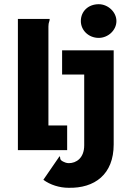

<svg xmlns="http://www.w3.org/2000/svg" viewBox="-20 -713 603 912"><path d="M449 -533C493 -533 533 -569 533 -613C533 -656 493 -693 449 -693C399 -693 364 -659 364 -613C364 -569 401 -533 449 -533ZM65 0H299V-117H210V-587C210 -609 216 -609 216 -623H65ZM305 179C429 182 520 116 520 -27V-474H275V-359H380V-23C380 38 342 62 307 62C296 62 287 58 283 56C258 45 270 36 263 29L186 141C218 165 263 179 305 179Z"/></svg>

Font: Inconsolata SemiExpanded Black
Style: Regular
Weight: 900
Width: 6
Monospace: yes
Designer: Raph Levien, Cyreal, Brenton Simpson
Foundry: Raph Levien, Cyreal, Google
Version: Version 3.100